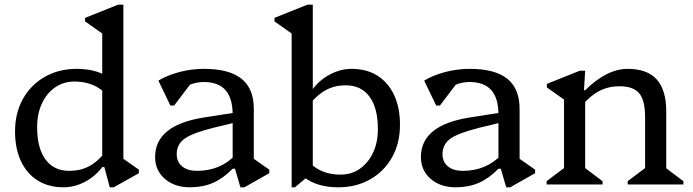

<svg xmlns="http://www.w3.org/2000/svg" viewBox="-20 -785 2950 817"><path d="M447 12 424 -74H415V-675L458 -612L342 -694V-709L482 -765H505V-81L464 -138L571 -63V-48L464 12ZM250 12Q187 12 140.5 -17Q94 -46 69 -99.5Q44 -153 44 -226Q44 -304 77.5 -364Q111 -424 170.5 -458Q230 -492 307 -492Q394 -492 450 -451V-357Q428 -396 388.5 -417Q349 -438 297 -438Q251 -438 215 -413.5Q179 -389 158.5 -345Q138 -301 138 -244Q138 -155 173.5 -106.5Q209 -58 275 -58Q322 -58 359 -77.5Q396 -97 430 -140V-74H415Q385 -34 341 -11Q297 12 250 12Z M1003 12 980 -67H970V-297Q970 -367 939.5 -401.5Q909 -436 847 -436Q815 -436 785.5 -423.5Q756 -411 737 -389L743 -469H822L721 -336H705L654 -442Q681 -458 712.5 -469Q744 -480 778.5 -486Q813 -492 848 -492Q955 -492 1007.5 -450Q1060 -408 1060 -322V-81L1019 -138L1126 -63V-48L1020 12ZM788 12Q723 12 681.5 -24Q640 -60 640 -117Q640 -252 847 -285L1007 -310V-270L891 -242Q802 -220 767 -196Q732 -172 732 -129Q732 -96 755 -77Q778 -58 818 -58Q920 -58 985 -129V-67H970Q930 -26 886.5 -7Q843 12 788 12Z M1419 12Q1332 12 1276 -29V-123Q1298 -84 1337.5 -63Q1377 -42 1429 -42Q1476 -42 1511.5 -67Q1547 -92 1567.5 -135.5Q1588 -179 1588 -236Q1588 -325 1552.5 -373.5Q1517 -422 1451 -422Q1405 -422 1368 -402.5Q1331 -383 1296 -340V-406H1311Q1341 -446 1385.5 -469Q1430 -492 1476 -492Q1540 -492 1586 -463Q1632 -434 1657 -380.5Q1682 -327 1682 -254Q1682 -176 1648.5 -116Q1615 -56 1555.5 -22Q1496 12 1419 12ZM1221 12V-675L1264 -612L1148 -694V-709L1288 -765H1311V-52L1235 12Z M2134 12 2111 -67H2101V-297Q2101 -367 2070.5 -401.5Q2040 -436 1978 -436Q1946 -436 1916.5 -423.5Q1887 -411 1868 -389L1874 -469H1953L1852 -336H1836L1785 -442Q1812 -458 1843.5 -469Q1875 -480 1909.5 -486Q1944 -492 1979 -492Q2086 -492 2138.5 -450Q2191 -408 2191 -322V-81L2150 -138L2257 -63V-48L2151 12ZM1919 12Q1854 12 1812.5 -24Q1771 -60 1771 -117Q1771 -252 1978 -285L2138 -310V-270L2022 -242Q1933 -220 1898 -196Q1863 -172 1863 -129Q1863 -96 1886 -77Q1909 -58 1949 -58Q2051 -58 2116 -129V-67H2101Q2061 -26 2017.5 -7Q1974 12 1919 12Z M2651 0V-14L2741 -82L2725 -54V-287Q2725 -358 2700 -388Q2675 -418 2616 -418Q2570 -418 2531.5 -398.5Q2493 -379 2455 -335V-401H2470Q2562 -492 2651 -492Q2734 -492 2774.5 -447Q2815 -402 2815 -311V-52L2799 -81L2888 -14V0ZM2306 0V-14L2396 -82L2380 -52V-394L2423 -331L2307 -413V-428L2447 -484H2470L2465 -401H2470V-52L2455 -81L2544 -14V0Z"/></svg>

Font: Platypi Light Light
Style: Regular
Weight: 300
Version: Version 1.200